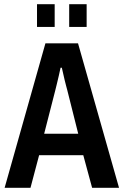

<svg xmlns="http://www.w3.org/2000/svg" viewBox="-20 -893 588 913"><path d="M2 0 196 -687H351L546 0H418L376 -155H166L125 0ZM190 -257H352L300 -464Q298 -472 294.5 -484.5Q291 -497 287.5 -512Q284 -527 280.5 -542.5Q277 -558 274 -571H268Q265 -555 260 -534.5Q255 -514 250.5 -494.5Q246 -475 243 -464ZM156 -765V-873H240V-765ZM309 -765V-873H392V-765Z"/></svg>

Font: Archivo SemiBold Condensed
Style: Regular
Weight: 600
Width: 3
Version: Version 2.001